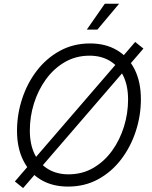

<svg xmlns="http://www.w3.org/2000/svg" viewBox="-20 -963 793 1002"><path d="M335 10.7Q253.4 10.7 193.8 -24.7Q134.3 -60.1 101.6 -125.5Q68.8 -190.9 68.8 -280.3Q68.8 -365.7 95.5 -447.3Q122.1 -528.8 172.1 -594Q222.2 -659.2 292.7 -697.8Q363.3 -736.3 450.2 -736.3Q531.2 -736.3 590.8 -700.9Q650.4 -665.5 682.9 -600.3Q715.3 -535.2 715.3 -445.3Q715.3 -359.9 688.7 -278.3Q662.1 -196.8 612.3 -131.3Q562.5 -65.9 492.4 -27.6Q422.4 10.7 335 10.7ZM337.4 -53.2Q409.7 -53.2 467.3 -86.9Q524.9 -120.6 565.2 -176.8Q605.5 -232.9 627 -302.2Q648.4 -371.6 648.4 -443.4Q648.4 -516.1 623.3 -567.4Q598.1 -618.7 553 -645.5Q507.8 -672.4 447.8 -672.4Q375.5 -672.4 317.9 -638.7Q260.3 -605 219.5 -548.6Q178.7 -492.2 157.2 -423.1Q135.7 -354 135.7 -282.2Q135.7 -209.5 160.9 -158.4Q186 -107.4 231.4 -80.3Q276.9 -53.2 337.4 -53.2ZM100.6 18.6 57.6 -16.1 685.5 -744.1 728.5 -709.5ZM433.1 -808.6 526.9 -943.4H601.6L488.3 -808.6Z"/></svg>

Font: Inter 17pt Light
Style: Italic
Weight: 300
Italic angle: -9.3988°
Version: Version 4.001;git-66647c0bb